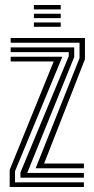

<svg xmlns="http://www.w3.org/2000/svg" viewBox="-20 -753 380 773"><path d="M123.5 -75.5 300.2 -519V-581H23V-600H322V-514.5L157.5 -94.5H317.8V-75.5ZM62.2 -37.8V-58.2L256.8 -526.8V-543.2H23V-562.2H278.8V-523.5L89.5 -56.8H317.8V-37.8ZM19 0V-69.2L196.2 -505.5H23V-524.5H231L40.5 -63.8V-19H317.8V0ZM116.5 -715.2V-732.8H224.5V-715.2ZM116.5 -680V-697.8H224.5V-680ZM116.5 -645V-662.5H224.5V-645Z"/></svg>

Font: Big Shoulders Inline Display
Style: Bold
Weight: 700
Designer: Patric King
Foundry: XO Type Co
Version: Version 1.000